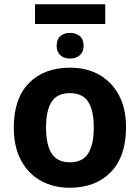

<svg xmlns="http://www.w3.org/2000/svg" viewBox="-20 -875 659 905"><path d="M476 -855V-762H145V-855ZM310 -720Q338 -720 356 -705Q374 -690 374 -659Q374 -630 356 -614.5Q338 -599 310 -599Q282 -599 264.5 -614.5Q247 -630 247 -659Q247 -690 264.5 -705Q282 -720 310 -720ZM574 -274Q574 -138 502.5 -64Q431 10 308 10Q232 10 172.5 -23Q113 -56 79 -119.5Q45 -183 45 -274Q45 -410 116 -483Q187 -556 311 -556Q388 -556 447 -523Q506 -490 540 -427.5Q574 -365 574 -274ZM197 -274Q197 -193 223.5 -151.5Q250 -110 310 -110Q369 -110 395.5 -151.5Q422 -193 422 -274Q422 -355 395.5 -395.5Q369 -436 309 -436Q250 -436 223.5 -395.5Q197 -355 197 -274Z"/></svg>

Font: RS Noto Sans
Style: Bold
Weight: 700
Designer: Monotype Design Team
Foundry: Monotype Imaging Inc.
Version: Version 3.10